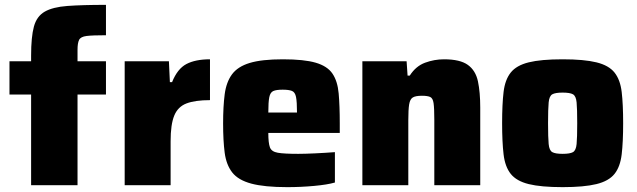

<svg xmlns="http://www.w3.org/2000/svg" viewBox="-20 -762 2621 790"><path d="M108 0V-373H19V-510H108V-533Q108 -610 119.5 -652.5Q131 -695 164 -714Q197 -733 257.5 -737.5Q318 -742 416 -742V-617Q361 -617 336.5 -614Q312 -611 305.5 -598Q299 -585 299 -557V-510H416V-373H299V0Z M493 0V-510H675L679 -424H688Q710 -479 747 -498.5Q784 -518 844 -518V-350Q783 -350 747.5 -336.5Q712 -323 697 -286.5Q682 -250 682 -181V0Z M1162 8Q1068 8 1014 -6.5Q960 -21 935.5 -52.5Q911 -84 904.5 -133.5Q898 -183 898 -254Q898 -324 904.5 -374Q911 -424 934.5 -456Q958 -488 1007.5 -503Q1057 -518 1144 -518Q1231 -518 1279 -504Q1327 -490 1348 -459Q1369 -428 1373.5 -377.5Q1378 -327 1378 -254V-215H1084Q1084 -174 1090.5 -156Q1097 -138 1123 -133.5Q1149 -129 1207 -129Q1234 -129 1276.5 -131Q1319 -133 1358 -136V-11Q1327 -2 1272 3Q1217 8 1162 8ZM1084 -299H1202Q1202 -343 1198 -363Q1194 -383 1181 -388Q1168 -393 1143 -393Q1117 -393 1104.5 -387.5Q1092 -382 1088 -362Q1084 -342 1084 -299Z M1471 0V-510H1653L1657 -451H1666Q1691 -490 1729 -504Q1767 -518 1807 -518Q1873 -518 1905 -495Q1937 -472 1946.5 -427.5Q1956 -383 1956 -319V0H1767V-269Q1767 -317 1764 -337.5Q1761 -358 1750 -363Q1739 -368 1716 -368Q1690 -368 1678.5 -361Q1667 -354 1663.5 -332.5Q1660 -311 1660 -267V0Z M2295 8Q2206 8 2155.5 -4.5Q2105 -17 2081.5 -46.5Q2058 -76 2052 -127Q2046 -178 2046 -255Q2046 -333 2052 -383.5Q2058 -434 2081.5 -463.5Q2105 -493 2155.5 -505.5Q2206 -518 2295 -518Q2383 -518 2434 -505.5Q2485 -493 2508.5 -463.5Q2532 -434 2538 -383.5Q2544 -333 2544 -255Q2544 -178 2538 -127Q2532 -76 2508.5 -46.5Q2485 -17 2434 -4.5Q2383 8 2295 8ZM2295 -129Q2325 -129 2337.5 -136Q2350 -143 2352.5 -169.5Q2355 -196 2355 -255Q2355 -314 2352.5 -340.5Q2350 -367 2337.5 -374Q2325 -381 2295 -381Q2265 -381 2252.5 -374Q2240 -367 2237.5 -340.5Q2235 -314 2235 -255Q2235 -196 2237.5 -169.5Q2240 -143 2252.5 -136Q2265 -129 2295 -129Z"/></svg>

Font: Saira ExtraBold
Style: Regular
Weight: 800
Designer: Hector Gatti with collaboration of the Omnibus-Type team
Foundry: Omnibus-Type
Version: Version 1.100; ttfautohint (v1.8.3)